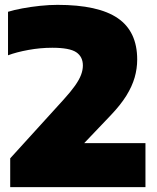

<svg xmlns="http://www.w3.org/2000/svg" viewBox="-20 -770 644 790"><path d="M22 0V-118.5L241.5 -360Q271 -392.5 288.5 -417.2Q306 -442 313.5 -462Q321 -482 321 -500.5Q321 -536.5 293.8 -555Q266.5 -573.5 195 -573.5Q146 -573.5 96.8 -564.5Q47.5 -555.5 13 -542.5V-721.5Q37 -729 71.8 -735.5Q106.5 -742 144.8 -746Q183 -750 216.5 -750Q384.5 -750 464.5 -695.2Q544.5 -640.5 544.5 -525Q544.5 -487.5 534 -451Q523.5 -414.5 499.8 -376.2Q476 -338 435.5 -295.5L272 -124L270.5 -181H578.5V0Z"/></svg>

Font: Encode Sans SC SemiExpanded Black
Style: Regular
Weight: 900
Width: 6
Designer: Multiple Designers
Foundry: Impallari Type
Version: Version 3.002